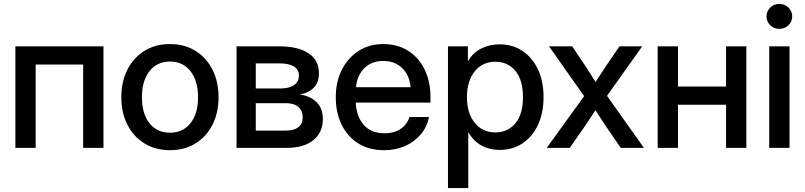

<svg xmlns="http://www.w3.org/2000/svg" viewBox="-20 -751 4087 975"><path d="M505.4 -515.6V0H402.3V-423.3H161.1V0H58.1V-515.6Z M843.3 11.7Q769.5 11.7 713.9 -22.5Q658.2 -56.6 627.2 -117.2Q596.2 -177.7 596.2 -256.8Q596.2 -336.9 627.2 -397.7Q658.2 -458.5 713.9 -492.9Q769.5 -527.3 843.3 -527.3Q917 -527.3 972.4 -492.9Q1027.8 -458.5 1058.8 -397.7Q1089.8 -336.9 1089.8 -256.8Q1089.8 -177.7 1058.8 -117.2Q1027.8 -56.6 972.4 -22.5Q917 11.7 843.3 11.7ZM843.3 -77.1Q909.7 -77.1 947.8 -126Q985.8 -174.8 985.8 -256.8Q985.8 -339.8 947.5 -389.2Q909.2 -438.5 843.3 -438.5Q777.3 -438.5 739 -389.4Q700.7 -340.3 700.7 -256.8Q700.7 -174.3 738.8 -125.7Q776.9 -77.1 843.3 -77.1Z M1181.2 0V-515.6H1399.9Q1492.2 -515.6 1545.9 -481Q1599.6 -446.3 1599.6 -378.9Q1599.6 -333.5 1574 -306.4Q1548.3 -279.3 1502.4 -271Q1552.7 -264.6 1586.2 -233.6Q1619.6 -202.6 1619.6 -146Q1619.6 -79.6 1571.8 -39.8Q1523.9 0 1435.1 0ZM1278.8 -87.9H1432.6Q1473.1 -87.9 1495.1 -105Q1517.1 -122.1 1517.1 -153.8Q1517.1 -189 1495.1 -208Q1473.1 -227.1 1432.6 -227.1H1278.8ZM1278.8 -301.8H1404.3Q1449.2 -301.8 1473.6 -319.1Q1498 -336.4 1498 -368.2Q1498 -397.5 1472.4 -413.3Q1446.8 -429.2 1399.9 -429.2H1278.8Z M1930.7 11.7Q1854 11.7 1799.1 -22.9Q1744.1 -57.6 1714.6 -118.4Q1685.1 -179.2 1685.1 -256.8Q1685.1 -335.4 1715.8 -396.5Q1746.6 -457.5 1800.8 -492.4Q1855 -527.3 1925.3 -527.3Q1998.5 -527.3 2052.5 -493.2Q2106.4 -459 2136.2 -398.2Q2166 -337.4 2166 -257.8V-230H1786.6Q1789.6 -160.2 1826.9 -117.2Q1864.3 -74.2 1932.1 -74.2Q1982.9 -74.2 2015.6 -97.2Q2048.3 -120.1 2059.1 -156.7H2158.2Q2148.9 -106.9 2116.9 -68.8Q2085 -30.8 2036.9 -9.5Q1988.8 11.7 1930.7 11.7ZM1787.6 -308.1H2065.4Q2059.1 -369.6 2022 -405.5Q1984.9 -441.4 1926.3 -441.4Q1867.7 -441.4 1830.8 -405.5Q1793.9 -369.6 1787.6 -308.1Z M2254.9 204.1V-515.6H2356V-441.4H2357.4Q2381.8 -483.9 2424.3 -504.9Q2466.8 -525.9 2517.1 -525.9Q2583.5 -525.9 2633.8 -491.9Q2684.1 -458 2712.2 -397.7Q2740.2 -337.4 2740.2 -257.8Q2740.2 -178.2 2712.4 -117.9Q2684.6 -57.6 2634.3 -23.7Q2584 10.3 2516.6 10.3Q2466.3 10.3 2425.8 -11.7Q2385.3 -33.7 2359.4 -77.6H2357.9V204.1ZM2495.6 -78.6Q2558.1 -78.6 2596.9 -124.5Q2635.7 -170.4 2635.7 -257.8Q2635.7 -345.2 2596.9 -391.4Q2558.1 -437.5 2495.6 -437.5Q2429.7 -437.5 2390.4 -388.4Q2351.1 -339.4 2351.1 -257.8Q2351.1 -176.8 2390.4 -127.7Q2429.7 -78.6 2495.6 -78.6Z M2756.3 0 2946.3 -262.7 2768.1 -515.6H2885.7L2947.3 -423.8Q2961.9 -400.9 2976.3 -378.9Q2990.7 -356.9 3004.4 -334.5Q3019 -356.9 3033.2 -378.9Q3047.4 -400.9 3063 -423.8L3125.5 -515.6H3241.2L3062.5 -264.2L3250 0H3132.3L3060.5 -104.5Q3045.9 -127 3031.7 -148.4Q3017.6 -169.9 3003.9 -191.4Q2989.7 -169.9 2975.3 -148.4Q2960.9 -127 2946.3 -104.5L2873 0Z M3422.9 -515.6V-311.5H3667V-515.6H3770V0H3667V-219.2H3422.9V0H3319.8V-515.6Z M3886.2 0V-515.6H3989.3V0ZM3937.5 -604.5Q3910.2 -604.5 3891.4 -622.8Q3872.6 -641.1 3872.6 -667.5Q3872.6 -694.3 3891.4 -712.6Q3910.2 -731 3937.5 -731Q3964.8 -731 3983.9 -712.6Q4002.9 -694.3 4002.9 -667.5Q4002.9 -641.1 3983.9 -622.8Q3964.8 -604.5 3937.5 -604.5Z"/></svg>

Font: Inter Display Medium
Style: Regular
Weight: 500
Designer: Rasmus Andersson
Foundry: rsms
Version: Version 4.001;git-9221beed3